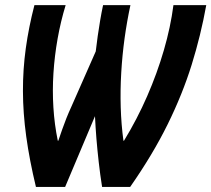

<svg xmlns="http://www.w3.org/2000/svg" viewBox="-20 -734 830 754"><path d="M121.1 0Q95.7 -105.5 83 -198Q70.3 -290.5 70.1 -376Q69.8 -461.4 81.3 -544.4Q92.8 -627.4 115.2 -713.9H237.8Q218.3 -649.9 206.3 -582.5Q194.3 -515.1 189.9 -447Q185.5 -378.9 189.7 -312Q193.8 -245.1 207 -181.2H209Q216.3 -203.1 223.9 -224.6Q231.4 -246.1 240.2 -268.3Q249 -290.5 259.8 -314L356 -532.2Q359.4 -562.5 363.8 -592.8Q368.2 -623 373.3 -653.6Q378.4 -684.1 384.8 -713.9H492.2Q478.5 -650.4 469.2 -583.3Q460 -516.1 456.1 -448Q452.1 -379.9 454.1 -312.5Q456.1 -245.1 464.8 -181.2H466.8Q518.6 -266.1 557.9 -356.2Q597.2 -446.3 623.5 -536.9Q649.9 -627.4 661.1 -713.9H790Q768.6 -595.2 732.7 -479.7Q696.8 -364.3 638.4 -245.8Q580.1 -127.4 491.2 0H380.9Q373 -49.8 367.7 -97.4Q362.3 -145 358.6 -190.2Q355 -235.4 353 -277.8L235.8 0Z"/></svg>

Font: Open Sans Condensed
Style: Italic
Weight: 400
Width: 3
Italic angle: -12°
Designer: Monotype Design Team
Foundry: Monotype Imaging Inc.
Version: Version 3.000